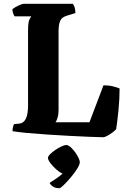

<svg xmlns="http://www.w3.org/2000/svg" viewBox="-20 -724 675 1013"><path d="M526 0Q503 0 456 -2Q409 -4 350 -7Q291 -10 231.5 -14Q172 -18 122.5 -22.5Q73 -27 46 -32Q46 -44 48.5 -54Q51 -64 54 -69L83 -72Q128 -77 128 -168V-563Q128 -610 136.5 -623.5Q145 -637 145 -638H57Q53 -643 49.5 -653.5Q46 -664 45 -674Q50 -680 62.5 -687Q75 -694 87.5 -699Q100 -704 106 -704H364Q377 -689 378 -655L335 -642Q321 -638 311 -631Q301 -624 295 -607Q289 -590 289 -556V-143Q289 -120 283.5 -102.5Q278 -85 273 -79H452L526 -274Q554 -274 577.5 -268Q601 -262 611 -257Q611 -202 605 -142Q599 -82 593 -43Q588 -36 574 -25.5Q560 -15 546 -7.5Q532 0 526 0ZM293 269Q272 269 259 260Q246 251 242 241Q258 230 276.5 218Q295 206 310 192Q294 185 276 169Q258 153 245.5 136Q233 119 233 109Q233 101 244.5 89.5Q256 78 272 67Q288 56 304.5 48.5Q321 41 330 41Q342 41 359 58.5Q376 76 388.5 98Q401 120 401 132Q401 144 387 166.5Q373 189 353 212.5Q333 236 316 252.5Q299 269 293 269Z"/></svg>

Font: Texturina ExtraBold
Style: Regular
Weight: 800
Designer: Guillermo Torres Carreño
Foundry: Omnibus-Type
Version: Version 1.002; ttfautohint (v1.8.3)